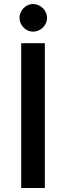

<svg xmlns="http://www.w3.org/2000/svg" viewBox="-20 -935 328 955"><path d="M203 0H85.5V-720H203ZM214 -845.5Q214 -832 208.5 -819.8Q203 -807.5 193.2 -798Q183.5 -788.5 170.8 -783Q158 -777.5 144 -777.5Q130.5 -777.5 118.5 -783Q106.5 -788.5 97.2 -798Q88 -807.5 82.5 -819.8Q77 -832 77 -845.5Q77 -859.5 82.5 -872.2Q88 -885 97.2 -894.5Q106.5 -904 118.5 -909.5Q130.5 -915 144 -915Q158 -915 170.8 -909.5Q183.5 -904 193.2 -894.5Q203 -885 208.5 -872.2Q214 -859.5 214 -845.5Z"/></svg>

Font: Lato SemiBold
Style: Regular
Weight: 600
Designer: Lukasz Dziedzic with Adam Twardoch and Botio Nikoltchev
Foundry: tyPoland Lukasz Dziedzic
Version: Version 2.015; 2015-08-06; http://www.latofonts.com/